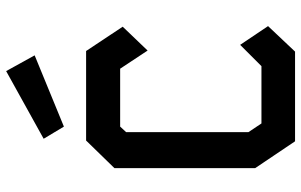

<svg xmlns="http://www.w3.org/2000/svg" viewBox="-202 -802 1003 640"><g transform="rotate(-90 300.0 -481.5)"><path d="M152 -696.5 60 -602V-133L149.5 0H448.5L533.5 -90L471 -183L400 -112H209L180 -155.5V-563L198.5 -583H391.5L452 -491.5L531.5 -574.5L450.5 -696.5ZM383.5 -963 158 -838 198.5 -770.5 436 -868Z"/></g></svg>

Font: Kode
Style: Regular
Weight: 400
Monospace: yes
Designer: Isa Ozler
Foundry: Kadena LLC
Version: Version 1.000;gftools[0.9.28]